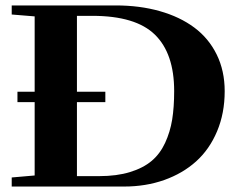

<svg xmlns="http://www.w3.org/2000/svg" viewBox="-20 -683 877 703"><path d="M22.9 0V-33.2L106.9 -40.5V-309.1H43.9V-347.2H106.9V-623L22.9 -629.9V-663.1H403.8Q491.7 -663.1 564.9 -642.3Q638.2 -621.6 691.2 -582.3Q744.1 -543 773.4 -483.4Q802.7 -423.8 802.7 -349.1Q802.7 -268.6 774.9 -202.4Q747.1 -136.2 698 -92Q648.9 -47.9 581.3 -23.9Q513.7 0 434.6 0ZM261.7 -38.1H342.8Q407.7 -38.1 456.1 -53Q504.4 -67.9 535.2 -93.8Q565.9 -119.6 584.5 -159.7Q603 -199.7 610.4 -245.1Q617.7 -290.5 617.7 -349.6Q617.7 -487.3 547.1 -556.2Q476.6 -625 317.9 -625H261.7V-347.2H365.7V-309.1H261.7Z"/></svg>

Font: Elstob 10pt
Style: Bold
Weight: 700
Designer: Peter S. Baker
Version: Version 1.015